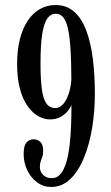

<svg xmlns="http://www.w3.org/2000/svg" viewBox="-20 -731 441 763"><path d="M200.5 -711Q245 -711 275 -684.2Q305 -657.5 323 -609.2Q341 -561 349 -496.8Q357 -432.5 357 -357.5Q357 -290.5 346.5 -225Q336 -159.5 314.5 -106Q293 -52.5 260.2 -20.2Q227.5 12 183 12Q152 12 127.5 -6.2Q103 -24.5 88.5 -54.2Q74 -84 74 -119Q74 -152.5 85.5 -165Q97 -177.5 113.5 -177.5Q129.5 -177.5 140.5 -166.8Q151.5 -156 151.5 -132.5Q151.5 -116.5 148.2 -107.5Q145 -98.5 141.8 -90Q138.5 -81.5 138.5 -67Q138.5 -55 144.2 -45Q150 -35 160.8 -29Q171.5 -23 186 -23Q207 -23 221 -40Q235 -57 243.5 -86.2Q252 -115.5 256.5 -153Q261 -190.5 262.5 -232.2Q264 -274 264 -315.5Q263 -308.5 252.8 -294.2Q242.5 -280 224 -268.2Q205.5 -256.5 178 -256.5Q156 -256.5 133.2 -268.8Q110.5 -281 91 -307.5Q71.5 -334 59.8 -376Q48 -418 48 -477Q48 -532.5 59.2 -576Q70.5 -619.5 91 -649.8Q111.5 -680 139.5 -695.5Q167.5 -711 200.5 -711ZM202 -676.5Q182.5 -676.5 169 -659Q155.5 -641.5 148.2 -598.2Q141 -555 141 -478Q141 -410.5 147 -372Q153 -333.5 166 -317.5Q179 -301.5 199 -301.5Q216.5 -301.5 230 -316.2Q243.5 -331 252.2 -356.2Q261 -381.5 263.5 -412.5Q263.5 -481.5 260.5 -531.5Q257.5 -581.5 250.8 -613.8Q244 -646 232 -661.2Q220 -676.5 202 -676.5Z"/></svg>

Font: Imbue Thin 10pt Medium
Style: Regular
Weight: 500
Version: Version 1.102